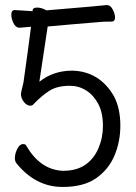

<svg xmlns="http://www.w3.org/2000/svg" viewBox="-20 -722 540 761"><path d="M103 -616Q74 -614 57 -612Q41 -613 32.5 -632Q24 -651 25 -665Q25 -683 40 -682Q47 -682 65.5 -680.5Q84 -679 104 -678H109V-679Q109 -692 127 -692Q145 -692 164 -681Q393 -700 403 -702Q418 -702 427 -684Q436 -666 436 -653Q436 -637 423.5 -636.5Q411 -636 391 -636Q279 -627 169 -617L136 -398Q191 -442 267 -442Q375 -439 432 -340Q457 -292 457 -224Q457 -161 434 -106Q411 -51 361.5 -16Q312 19 228 19Q121 19 45 -75Q39 -83 39 -95Q39 -113 48.5 -132Q58 -151 72 -151Q82 -151 85 -143Q140 -49 229 -45Q283 -45 317.5 -68.5Q352 -92 370 -134Q388 -176 388 -223Q388 -275 369.5 -310Q351 -345 321.5 -363.5Q292 -382 257 -382Q206 -382 174.5 -361.5Q143 -341 111 -307Q107 -303 100 -303Q87 -303 75 -317.5Q63 -332 63 -351Q63 -354 73 -395Q94 -544 103 -616Z"/></svg>

Font: Moon Stars Kai HW
Style: Regular
Weight: 400
Designer: GuiWonder
Version: Version 1.101